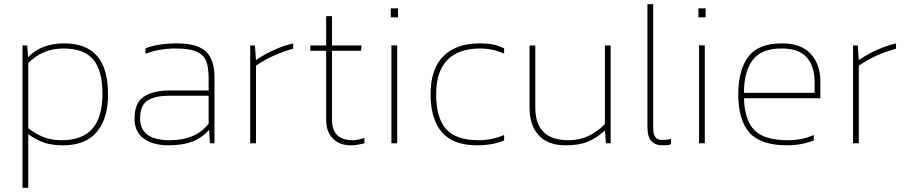

<svg xmlns="http://www.w3.org/2000/svg" viewBox="-20 -694 4394 930"><path d="M116.9 215.8V-44.1Q155.1 -16.2 193.6 -3.1Q232 9.9 286 9.9Q397 9.9 451 -57.6Q504.9 -125 503.1 -240.1Q503.1 -483.8 291.8 -483.8Q179 -483.8 116 -416.8L112 -473.9H89V215.8ZM116.9 -72.8V-388Q185.3 -459.1 286.9 -459.1Q387.1 -459.1 431.7 -405.6Q476.2 -352.1 476.2 -240.1Q476.2 -125.9 427.2 -70.4Q378.1 -14.8 279.2 -14.8Q228 -14.8 191.1 -29.9Q154.2 -45 116.9 -72.8Z M992.8 -65.2 996.9 0H1018.9V-318.8Q1018.9 -406.9 976.4 -445.4Q933.9 -483.8 838.6 -483.8Q793.6 -483.8 754.3 -478Q714.9 -472.1 684.8 -460V-433.9Q753.6 -459.1 829.6 -459.1Q894.8 -459.1 929.2 -445.1Q963.6 -431.2 977.1 -401.1Q990.6 -371 990.6 -317V-255.8H801.7Q721.7 -255.8 676.7 -225.9Q631.7 -196 631.7 -120.1Q631.7 -54 677.2 -22Q722.6 9.9 795.9 9.9Q863.8 9.9 911.2 -8.1Q958.6 -26.1 992.8 -65.2ZM658.7 -120.1Q658.7 -184.8 696.3 -208Q733.8 -231.1 804 -230.2H990.6V-94.9Q927.6 -14.8 802.6 -14.8Q658.7 -14.8 658.7 -120.1Z M1219.9 0V-375.9Q1298.1 -429.9 1400.2 -458.2V-483.8Q1353.9 -473 1306 -451.4Q1258.1 -429.9 1219.9 -402.9L1214.9 -473.9H1192V0Z M1745.1 0V-26.1Q1711.8 -14.8 1688.8 -14.8Q1588.1 -14.8 1588.1 -114.2V-447.8H1728.9L1731.1 -473.9H1588.1V-616H1559.8V-473.9H1482.9V-447.8H1559.8V-114.2Q1559.8 -56.2 1592 -23.2Q1624.1 9.9 1679.9 9.9Q1706.8 9.9 1745.1 0Z M1907.8 -610.2V-653.8H1872.8V-610.2ZM1903.8 0V-473.9L1875.9 -474.8V0Z M2421.8 -13.9V-40Q2361.5 -14.8 2298.6 -14.8Q2188.8 -14.8 2140.7 -69Q2092.6 -123.2 2092.6 -237Q2092.6 -348 2147 -403.6Q2201.4 -459.1 2304.9 -459.1Q2367.8 -459.1 2421.8 -433.9V-460Q2394.8 -473 2369.2 -478.4Q2343.5 -483.8 2301.7 -483.8Q2189.7 -483.8 2127.7 -422Q2065.6 -360.2 2065.6 -237Q2065.6 -117.8 2120.1 -54Q2174.5 9.9 2291.8 9.9Q2365.6 9.9 2421.8 -13.9Z M2910.1 -62.1 2915 0H2937.9V-473.9H2910.1V-93.1Q2875 -57.1 2831.4 -36Q2787.8 -14.8 2735.2 -14.8Q2652 -14.8 2612.4 -54.9Q2572.8 -94.9 2572.8 -174V-473.9H2545V-174Q2545 -85.9 2589.9 -38Q2634.9 9.9 2719.9 9.9Q2784.2 9.9 2827.1 -7.6Q2870.1 -25.2 2910.1 -62.1Z M3230.2 4.9V-21.1Q3214 -16.2 3187.1 -16.2Q3165 -16.2 3154.5 -29.7Q3143.9 -43.2 3143.9 -76V-674H3116V-80Q3116 -31 3135.1 -10.6Q3154.2 9.9 3188.8 9.9Q3197.8 9.9 3209.5 9Q3221.2 8.1 3230.2 4.9Z M3397.9 -610.2V-653.8H3362.9V-610.2ZM3393.9 0V-473.9L3366 -474.8V0Z M3921.8 -13.9V-40Q3891.6 -27 3860.6 -20.9Q3829.6 -14.8 3798.6 -14.8Q3682.6 -14.8 3634.7 -62.9Q3586.8 -111.1 3583.6 -218.1H3953.7V-299.9Q3953.7 -380.8 3907.8 -432.3Q3862 -483.8 3767.5 -483.8Q3654.7 -483.8 3606.1 -421.3Q3557.6 -358.8 3555.8 -241Q3555.8 -111.1 3610.8 -50.6Q3665.9 9.9 3793.6 9.9Q3827.8 9.9 3859.3 4Q3890.7 -1.8 3921.8 -13.9ZM3767.5 -459.1Q3848.9 -459.1 3887.4 -416.1Q3925.8 -373.2 3925.8 -295.9V-244.2H3583.6Q3583.6 -347.1 3626.1 -403.6Q3668.6 -460 3767.5 -459.1Z M4139.8 0V-375.9Q4218.1 -429.9 4320.1 -458.2V-483.8Q4273.8 -473 4225.9 -451.4Q4178.1 -429.9 4139.8 -402.9L4134.9 -473.9H4112V0Z"/></svg>

Font: Arad-VF Thin Dots1
Style: Regular
Weight: 100
Designer: Mohammad Darvishi
Version: Version 1.000;August 30, 2024;FontCreator 15.0.0.2992 64-bit